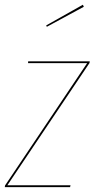

<svg xmlns="http://www.w3.org/2000/svg" viewBox="-28 -770 390 790"><path d="M313 -750.5 316.9 -742.2 164.6 -659.7 162.1 -665.5ZM341.3 -517.6 340.3 -510.7 2.4 -7.8H262.2L260.3 0H-8.3L-7.3 -6.8L330.6 -510.3H87.4L87.9 -517.6Z"/></svg>

Font: Fira Sans Compressed Eight
Style: Italic
Weight: 100
Width: 3
Italic angle: -8°
Designer: Carrois Corporate & Edenspiekermann AG
Foundry: Carrois Corporate GbR & Edenspiekermann AG
Version: Version 4.203;PS 004.203;hotconv 1.0.88;makeotf.lib2.5.64775